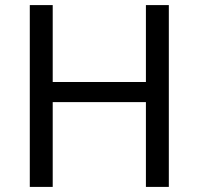

<svg xmlns="http://www.w3.org/2000/svg" viewBox="-20 -734 781 754"><path d="M643 0H553V-333H187V0H97V-714H187V-412H553V-714H643Z"/></svg>

Font: Noto Sans Hebrew Droid
Style: Regular
Weight: 400
Designer: Monotype Design Team
Foundry: Monotype Imaging Inc.
Version: Version 1.100